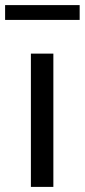

<svg xmlns="http://www.w3.org/2000/svg" viewBox="-50 -732 332 752"><path d="M71 0V-522H159V0ZM-30 -654V-712H262V-654Z"/></svg>

Font: Raleway Thin Medium
Style: Regular
Weight: 500
Version: Version 4.026